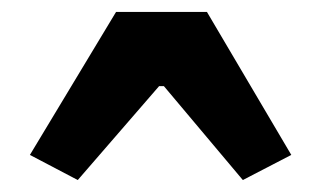

<svg xmlns="http://www.w3.org/2000/svg" viewBox="-20 -673 537 321"><path d="M467 -414 386 -372 254 -529H246L110 -372L30 -414L174 -653H326Z"/></svg>

Font: Exo 2.0 Black
Style: Regular
Weight: 900
Designer: Natanael Gama
Version: Version 1.001;PS 001.001;hotconv 1.0.70;makeotf.lib2.5.58329